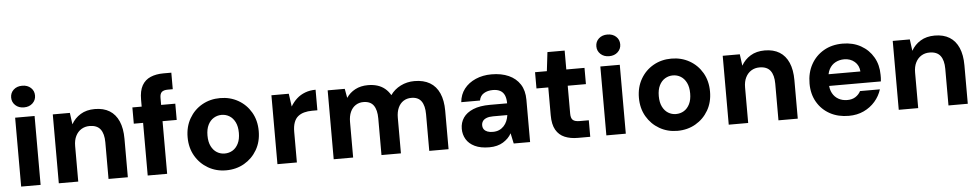

<svg xmlns="http://www.w3.org/2000/svg" viewBox="-40 -1043 7021 1377"><g transform="rotate(-5 3470.0 -354.0)"><path d="M68 0V-496H208V0ZM138 -564Q100 -564 76 -586.5Q52 -609 52 -642Q52 -676 76 -698Q100 -720 138 -720Q176 -720 200 -698Q224 -676 224 -642Q224 -609 200 -586.5Q176 -564 138 -564Z M339 0V-496H462L473 -413Q497 -456 539.5 -482Q582 -508 642 -508Q705 -508 748 -481.5Q791 -455 813.5 -403.5Q836 -352 836 -277V0H697V-264Q697 -325 672.5 -357.5Q648 -390 594 -390Q561 -390 535 -374Q509 -358 494 -328Q479 -298 479 -256V0Z M979 0V-546Q979 -610 1000.5 -648Q1022 -686 1062 -703Q1102 -720 1155 -720H1212V-601H1177Q1146 -601 1132.5 -588.5Q1119 -576 1119 -547V0ZM912 -379V-496H1221V-379Z M1543 12Q1472 12 1414 -21.5Q1356 -55 1322 -113.5Q1288 -172 1288 -248Q1288 -324 1322 -383Q1356 -442 1414 -475Q1472 -508 1544 -508Q1616 -508 1674 -475Q1732 -442 1766 -383.5Q1800 -325 1800 -248Q1800 -172 1766 -113.5Q1732 -55 1674 -21.5Q1616 12 1543 12ZM1543 -109Q1575 -109 1600.5 -124.5Q1626 -140 1641.5 -171Q1657 -202 1657 -248Q1657 -294 1641.5 -325Q1626 -356 1600.5 -371.5Q1575 -387 1544 -387Q1514 -387 1488 -371.5Q1462 -356 1446.5 -325Q1431 -294 1431 -248Q1431 -202 1446.5 -171Q1462 -140 1487.5 -124.5Q1513 -109 1543 -109Z M1913 0V-496H2038L2051 -403Q2070 -435 2096 -458.5Q2122 -482 2156.5 -495Q2191 -508 2232 -508V-360H2194Q2163 -360 2137 -353Q2111 -346 2092 -330.5Q2073 -315 2063 -287.5Q2053 -260 2053 -220V0Z M2318 0V-496H2441L2453 -430Q2477 -466 2516.5 -487Q2556 -508 2609 -508Q2646 -508 2676.5 -498.5Q2707 -489 2730.5 -469.5Q2754 -450 2770 -422Q2798 -462 2843.5 -485Q2889 -508 2943 -508Q3009 -508 3054 -481.5Q3099 -455 3122 -403Q3145 -351 3145 -277V0H3006V-264Q3006 -325 2983 -357.5Q2960 -390 2911 -390Q2878 -390 2853.5 -374Q2829 -358 2815.5 -328Q2802 -298 2802 -256V0H2662V-264Q2662 -325 2639 -357.5Q2616 -390 2565 -390Q2534 -390 2509.5 -374Q2485 -358 2471.5 -328Q2458 -298 2458 -256V0Z M3438 12Q3375 12 3333.5 -8Q3292 -28 3272 -62Q3252 -96 3252 -137Q3252 -182 3275.5 -216.5Q3299 -251 3347 -271Q3395 -291 3468 -291H3592Q3592 -326 3582 -349Q3572 -372 3551 -383.5Q3530 -395 3498 -395Q3460 -395 3433 -378.5Q3406 -362 3400 -328H3265Q3270 -383 3301 -423Q3332 -463 3383.5 -485.5Q3435 -508 3498 -508Q3569 -508 3621.5 -484.5Q3674 -461 3703 -416Q3732 -371 3732 -305V0H3614L3598 -75Q3588 -56 3572.5 -40.5Q3557 -25 3537.5 -13Q3518 -1 3493 5.5Q3468 12 3438 12ZM3472 -96Q3498 -96 3517.5 -104.5Q3537 -113 3551.5 -128.5Q3566 -144 3574.5 -164Q3583 -184 3586 -207H3484Q3455 -207 3436 -199.5Q3417 -192 3408.5 -179Q3400 -166 3400 -150Q3400 -132 3409 -120Q3418 -108 3434 -102Q3450 -96 3472 -96Z M4075 0Q4022 0 3981.5 -17Q3941 -34 3918.5 -73Q3896 -112 3896 -179V-379H3811V-496H3896L3912 -632H4036V-496H4167V-379H4036V-178Q4036 -145 4050.5 -132Q4065 -119 4100 -119H4165V0Z M4281 0V-496H4421V0ZM4351 -564Q4313 -564 4289 -586.5Q4265 -609 4265 -642Q4265 -676 4289 -698Q4313 -720 4351 -720Q4389 -720 4413 -698Q4437 -676 4437 -642Q4437 -609 4413 -586.5Q4389 -564 4351 -564Z M4792 12Q4721 12 4663 -21.5Q4605 -55 4571 -113.5Q4537 -172 4537 -248Q4537 -324 4571 -383Q4605 -442 4663 -475Q4721 -508 4793 -508Q4865 -508 4923 -475Q4981 -442 5015 -383.5Q5049 -325 5049 -248Q5049 -172 5015 -113.5Q4981 -55 4923 -21.5Q4865 12 4792 12ZM4792 -109Q4824 -109 4849.5 -124.5Q4875 -140 4890.5 -171Q4906 -202 4906 -248Q4906 -294 4890.5 -325Q4875 -356 4849.5 -371.5Q4824 -387 4793 -387Q4763 -387 4737 -371.5Q4711 -356 4695.5 -325Q4680 -294 4680 -248Q4680 -202 4695.5 -171Q4711 -140 4736.5 -124.5Q4762 -109 4792 -109Z M5162 0V-496H5285L5296 -413Q5320 -456 5362.5 -482Q5405 -508 5465 -508Q5528 -508 5571 -481.5Q5614 -455 5636.5 -403.5Q5659 -352 5659 -277V0H5520V-264Q5520 -325 5495.5 -357.5Q5471 -390 5417 -390Q5384 -390 5358 -374Q5332 -358 5317 -328Q5302 -298 5302 -256V0Z M6026 12Q5949 12 5890.5 -20Q5832 -52 5798.5 -109.5Q5765 -167 5765 -243Q5765 -321 5798 -380.5Q5831 -440 5889.5 -474Q5948 -508 6026 -508Q6100 -508 6157 -476Q6214 -444 6246 -388.5Q6278 -333 6278 -262Q6278 -252 6278 -239.5Q6278 -227 6276 -214H5865V-298H6136Q6133 -342 6102.5 -368.5Q6072 -395 6027 -395Q5993 -395 5964.5 -380Q5936 -365 5919.5 -334.5Q5903 -304 5903 -257V-228Q5903 -190 5918.5 -161.5Q5934 -133 5961.5 -117.5Q5989 -102 6025 -102Q6060 -102 6084 -117.5Q6108 -133 6121 -158H6264Q6249 -110 6215.5 -71.5Q6182 -33 6134 -10.5Q6086 12 6026 12Z M6386 0V-496H6509L6520 -413Q6544 -456 6586.5 -482Q6629 -508 6689 -508Q6752 -508 6795 -481.5Q6838 -455 6860.5 -403.5Q6883 -352 6883 -277V0H6744V-264Q6744 -325 6719.5 -357.5Q6695 -390 6641 -390Q6608 -390 6582 -374Q6556 -358 6541 -328Q6526 -298 6526 -256V0Z"/></g></svg>

Font: DM Sans 24pt ExtraBold
Style: Regular
Weight: 800
Designer: Colophon Foundry, Jonny Pinhorn
Foundry: Colophon Foundry
Version: Version 4.004;gftools[0.9.30]